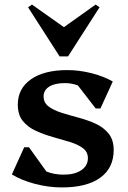

<svg xmlns="http://www.w3.org/2000/svg" viewBox="-20 -808 559 841"><path d="M251 13Q193 13 133.5 -2.5Q74 -18 32 -44L86 -163H107L183 -57Q216 -43 259 -43Q307 -43 336 -62.5Q365 -82 365 -115Q365 -143 342.5 -159.5Q320 -176 285 -186.5Q250 -197 211 -208Q172 -219 137 -235Q102 -251 80 -278Q58 -305 58 -350Q58 -420 115.5 -460.5Q173 -501 275 -501Q327 -501 380.5 -487.5Q434 -474 474 -451L420 -333H399L321 -434Q294 -444 264 -444Q220 -444 195.5 -428.5Q171 -413 171 -386Q171 -358 193 -341.5Q215 -325 250 -314Q285 -303 324.5 -292.5Q364 -282 399 -266Q434 -250 456 -222.5Q478 -195 478 -151Q478 -72 419 -29.5Q360 13 251 13ZM120 -788 260 -689 399 -788 416 -776 278 -561H241L103 -776Z"/></svg>

Font: Platypi Medium
Style: Regular
Weight: 500
Designer: David Sargent
Foundry: Bolt Cutter Type
Version: Version 1.200; ttfautohint (v1.8.4.7-5d5b)